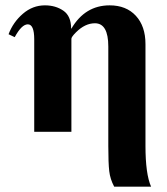

<svg xmlns="http://www.w3.org/2000/svg" viewBox="-20 -493 625 718"><path d="M247 0H108V-346Q108 -402 84 -402Q61 -402 35 -354L12 -365Q29 -410 65.5 -441.5Q102 -473 148 -473Q188 -473 217 -453Q246 -433 246 -386H247Q298 -473 390 -473Q452 -473 488 -434Q524 -395 524 -328V52Q524 158 545 205H407Q392 177 388.5 147Q385 117 385 53V-319Q385 -406 335 -406Q298 -406 264 -372Q247 -355 247 -348Z"/></svg>

Font: STIX MathJax Main
Style: Bold
Weight: 700
Designer: MicroPress Inc., with final additions and corrections provided by Coen Hoffman, Elsevier (retired)
Version: Version 1.1.1